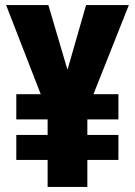

<svg xmlns="http://www.w3.org/2000/svg" viewBox="-20 -734 530 754"><path d="M245 -460 170 -714H4L140 -364H44V-265H167V-204H44V-106H167V0H323V-106H445V-204H323V-265H445V-364H347L486 -714H318Z"/></svg>

Font: Noto Sans Bengali ExtraCondensed ExtraBold
Style: Regular
Weight: 800
Width: 2
Designer: Joana Ranito - Universal Thirst; Jelle Bosma - Monotype Design Team
Foundry: Universal Thirst ehf.
Version: Version 3.000